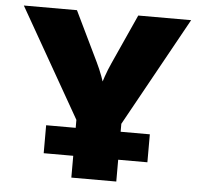

<svg xmlns="http://www.w3.org/2000/svg" viewBox="-52 -782 872 835"><g transform="rotate(5 384.0 -364.0)"><path d="M289.6 0V-252L18.6 -727.5H250.5L355.5 -510.3Q369.6 -481.4 380.9 -450.9Q392.1 -420.4 403.8 -382.8H375Q385.7 -420.4 396.2 -450.9Q406.7 -481.4 419.9 -510.3L518.1 -727.5H749L485.8 -252V0ZM160.6 -95.2V-217.3H613.3V-95.2Z"/></g></svg>

Font: Inter 17pt Black
Style: Regular
Weight: 900
Version: Version 4.001;git-66647c0bb